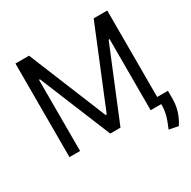

<svg xmlns="http://www.w3.org/2000/svg" viewBox="-197 -915 1282 1292"><g transform="rotate(-30 444.5 -269.5)"><path d="M87.9 -727.1H193.4L440.4 -123.5H448.7L695.8 -727.1H801.3V0H718.8V-552.7H711.4L484.4 0H404.8L177.7 -552.7H170.4V0H87.9ZM884.8 -55.2V11.7Q884.3 43 878.2 72.8Q872.1 102.5 859.9 131.3Q847.7 160.2 829.6 187.5L758.3 173.3Q770.5 145 780 118.7Q789.6 92.3 795.2 66.2Q800.8 40 800.8 12.7V-55.2Z"/></g></svg>

Font: Sahel VF Regular
Style: Regular
Weight: 400
Foundry: Saber Rastikerdar (saber.rastikerdar@gmail.com)
Version: Version 3.4.0